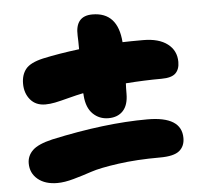

<svg xmlns="http://www.w3.org/2000/svg" viewBox="-47 -659 795 722"><g transform="rotate(-5 350.0 -298.0)"><path d="M122.1 -286.1Q85.9 -286.1 65.4 -310.5Q44.9 -335 44.9 -371.1Q44.9 -404.8 62.3 -426.3Q79.6 -447.8 127.9 -459Q188.5 -472.2 266.1 -481.9Q266.1 -515.1 265.1 -533.2Q261.7 -607.9 327.1 -607.9Q422.9 -607.9 431.2 -494.1Q458 -495.1 508.8 -495.1Q567.9 -495.1 600.8 -470Q633.8 -444.8 633.8 -401.9Q633.8 -374 618.4 -359.1Q603 -344.2 564.9 -344.2Q502 -344.2 430.2 -338.9Q429.2 -322.8 429.2 -299.8Q429.2 -257.3 409.2 -235.6Q389.2 -213.9 354 -213.9Q319.3 -213.9 295.4 -237.3Q271.5 -260.7 268.1 -306.2Q268.1 -313 267.1 -315.9Q242.7 -311 210.4 -302.5Q178.2 -293.9 158.7 -290Q139.2 -286.1 122.1 -286.1ZM141.1 12.2Q95.2 12.2 67.6 -10.7Q40 -33.7 40 -70.8Q40 -99.1 61 -119.6Q82 -140.1 136.2 -152.8Q338.4 -196.8 499 -196.8Q627.9 -196.8 627.9 -115.2Q627.9 -84 606.9 -66.9Q585.9 -49.8 534.2 -49.8Q445.3 -49.8 375.5 -40Q305.7 -30.3 271.7 -18.8Q237.8 -7.3 203.1 2.4Q168.5 12.2 141.1 12.2Z"/></g></svg>

Font: Shantell Sans Irregular
Style: Regular
Weight: 800
Designer: Stephen Nixon, Anya Danilova, Shantell Martin
Foundry: Arrow Type
Version: Version 1.006;[9816181b4]